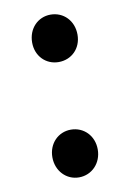

<svg xmlns="http://www.w3.org/2000/svg" viewBox="-69 -587 436 646"><g transform="rotate(-10 149.0 -264.0)"><path d="M149 -380C193 -380 227 -413 227 -460C227 -508 193 -542 149 -542C106 -542 72 -508 72 -460C72 -413 106 -380 149 -380ZM149 14C193 14 227 -21 227 -68C227 -115 193 -149 149 -149C106 -149 72 -115 72 -68C72 -21 106 14 149 14Z"/></g></svg>

Font: Noto Sans JP Medium
Style: Regular
Weight: 500
Designer: Ryoko NISHIZUKA 西塚涼子 (kana, bopomofo & ideographs); Paul D. Hunt (Latin, Greek & Cyrillic); Sandoll Communications 산돌커뮤니
Foundry: Adobe
Version: Version 2.004;hotconv 1.0.118;makeotfexe 2.5.65603